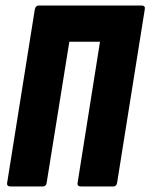

<svg xmlns="http://www.w3.org/2000/svg" viewBox="-20 -675 544 695"><path d="M19 0Q3 0 6 -14L106 -641Q109 -655 120 -655H492Q507 -655 504 -641L404 -14Q402 0 390 0H274Q258 0 261 -14L342 -524H231L149 -14Q147 0 135 0Z"/></svg>

Font: Sofia Sans Extra Condensed Black
Style: Italic
Weight: 900
Italic angle: -9°
Version: Version 4.100